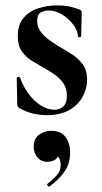

<svg xmlns="http://www.w3.org/2000/svg" viewBox="-20 -416 377 712"><path d="M118 -338Q118 -317 129.5 -300.5Q141 -284 159 -270.5Q177 -257 198 -244Q223 -230 247 -214.5Q271 -199 287 -177Q303 -155 303 -120Q303 -88 286.5 -57.5Q270 -27 237 -8Q204 11 154 11Q129 11 104 5.5Q79 0 50 -16Q48 -18 46 -21Q44 -24 44 -28L42 -127Q42 -130 47.5 -130.5Q53 -131 54 -129Q65 -97 85 -69.5Q105 -42 130.5 -25.5Q156 -9 182 -9Q202 -9 215 -21.5Q228 -34 228 -60Q228 -88 215.5 -106.5Q203 -125 184 -138.5Q165 -152 145 -163Q122 -176 99 -190Q76 -204 61 -225.5Q46 -247 46 -282Q46 -324 67 -349Q88 -374 121.5 -385Q155 -396 191 -396Q213 -396 231.5 -393Q250 -390 274 -381Q283 -378 283 -370Q283 -350 282 -328.5Q281 -307 281 -281Q281 -278 275 -278Q269 -278 269 -281Q269 -300 253.5 -322Q238 -344 213 -360.5Q188 -377 159 -377Q145 -377 131.5 -370Q118 -363 118 -338ZM164 275Q160 277 156.5 272.5Q153 268 157 265Q175 251 190 234.5Q205 218 205 198Q205 175 196 166Q187 157 173 156L200 137Q201 160 189.5 172Q178 184 154 184Q133 184 119 168Q105 152 105 127Q105 98 125 83.5Q145 69 170 69Q205 69 222.5 91.5Q240 114 240 150Q240 192 218 222Q196 252 164 275Z"/></svg>

Font: Cormorant
Style: Bold
Weight: 700
Designer: Christian Thalmann (Catharsis Fonts)
Foundry: Catharsis Fonts
Version: Version 4.000